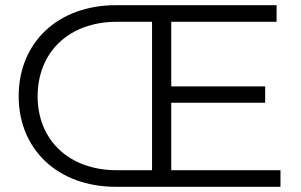

<svg xmlns="http://www.w3.org/2000/svg" viewBox="-20 -720 1161 740"><path d="M640 -64V-324H1002V-387H640V-636H1046V-700H427C203 -700 52 -556 52 -349C52 -144 203 0 427 0H1061V-64ZM430 -64C245 -64 125 -181 125 -349C125 -518 245 -636 430 -636H566V-64Z"/></svg>

Font: Montserrat Lite
Style: Regular
Weight: 400
Designer: Julieta Ulanovsky
Foundry: Julieta Ulanovsky
Version: Version 7.200;PS 007.200;hotconv 1.0.88;makeotf.lib2.5.64775